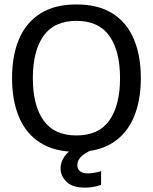

<svg xmlns="http://www.w3.org/2000/svg" viewBox="-20 -682 698 877"><path d="M329.2 11.7Q230 11.7 164.6 -29.6Q99.2 -70.8 67.1 -146.7Q35 -222.5 35 -325Q35 -428.3 67.1 -503.8Q99.2 -579.2 164.6 -620.4Q230 -661.7 329.2 -661.7Q429.2 -661.7 494.2 -620.4Q559.2 -579.2 591.2 -503.8Q623.3 -428.3 623.3 -325Q623.3 -222.5 591.2 -146.7Q559.2 -70.8 494.2 -29.6Q429.2 11.7 329.2 11.7ZM329.2 -63.3Q430.8 -63.3 479.6 -132.1Q528.3 -200.8 528.3 -325Q528.3 -449.2 479.6 -517.9Q430.8 -586.7 329.2 -586.7Q227.5 -586.7 178.8 -517.9Q130 -449.2 130 -325Q130 -200.8 178.8 -132.1Q227.5 -63.3 329.2 -63.3ZM368.3 175Q310.8 175 283.8 148.3Q256.7 121.7 256.7 87.5Q256.7 57.5 275.4 31.7Q294.2 5.8 330 -15L408.3 -5V0Q378.3 10 355.8 28.8Q333.3 47.5 333.3 72.5Q333.3 90.8 345.8 100.4Q358.3 110 381.7 110Q395 110 410.8 107.1Q426.7 104.2 441.7 100V162.5Q427.5 167.5 408.8 171.2Q390 175 368.3 175Z"/></svg>

Font: Familjen Grotesk Variable
Style: Regular
Weight: 400
Designer: Anders Wikstroem, Jonas Baeckman, Matilda Gysing, Kristian Moeller
Foundry: Familjen STHLM AB
Version: Version 2.000